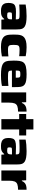

<svg xmlns="http://www.w3.org/2000/svg" viewBox="1599 -2297 706 3944"><g transform="rotate(90 1952.0 -325.0)"><path d="M201 8Q151 8 114.5 -6.5Q78 -21 59 -55Q40 -89 40 -146Q40 -203 54.5 -237Q69 -271 107.5 -285.5Q146 -300 221 -300Q230 -300 247.5 -299.5Q265 -299 288 -298.5Q311 -298 334 -297.5Q357 -297 377 -296V-313Q377 -336 372 -348.5Q367 -361 354 -366.5Q341 -372 314 -373Q287 -374 243 -374Q218 -374 187 -373Q156 -372 126 -370.5Q96 -369 73 -367V-499Q118 -507 177.5 -512.5Q237 -518 310 -518Q389 -518 441 -509Q493 -500 522 -482Q551 -464 564.5 -438.5Q578 -413 581.5 -378.5Q585 -344 585 -303V0H383L379 -58H369Q344 -26 316 -11.5Q288 3 259.5 5.5Q231 8 201 8ZM302 -119Q320 -119 333.5 -122Q347 -125 355 -130.5Q363 -136 368 -146Q373 -156 375 -168Q377 -180 377 -195V-218H295Q268 -218 254.5 -215Q241 -212 237 -201Q233 -190 233 -165Q233 -146 237 -136.5Q241 -127 255.5 -123Q270 -119 302 -119Z M950 8Q874 8 825 -4.5Q776 -17 748 -40Q720 -63 708 -95.5Q696 -128 693 -167.5Q690 -207 690 -254Q690 -299 693 -339Q696 -379 708 -411.5Q720 -444 747.5 -468Q775 -492 823.5 -505Q872 -518 949 -518Q998 -518 1045 -513.5Q1092 -509 1134 -500V-366Q1113 -369 1076 -371.5Q1039 -374 1006 -374Q970 -374 949 -369Q928 -364 918.5 -351Q909 -338 905.5 -314.5Q902 -291 902 -255Q902 -218 905 -195Q908 -172 918 -159Q928 -146 949 -141Q970 -136 1006 -136Q1035 -136 1072 -138.5Q1109 -141 1139 -145V-11Q1097 -2 1047.5 3Q998 8 950 8Z M1527 8Q1441 8 1385 -1Q1329 -10 1296.5 -29Q1264 -48 1249 -78.5Q1234 -109 1229.5 -152.5Q1225 -196 1225 -254Q1225 -326 1232.5 -376Q1240 -426 1266 -457.5Q1292 -489 1349 -503.5Q1406 -518 1504 -518Q1583 -518 1633 -509.5Q1683 -501 1711.5 -482Q1740 -463 1752.5 -432.5Q1765 -402 1767.5 -358Q1770 -314 1770 -254V-217H1429Q1429 -188 1433.5 -171.5Q1438 -155 1452 -147.5Q1466 -140 1495.5 -138Q1525 -136 1577 -136Q1598 -136 1626.5 -137Q1655 -138 1685.5 -140Q1716 -142 1745 -145V-12Q1724 -6 1688 -1.5Q1652 3 1610 5.5Q1568 8 1527 8ZM1576 -276V-299Q1576 -331 1574 -349.5Q1572 -368 1564 -377Q1556 -386 1541.5 -388Q1527 -390 1503 -390Q1480 -390 1464.5 -387.5Q1449 -385 1441.5 -375.5Q1434 -366 1431.5 -347.5Q1429 -329 1429 -296H1596Z M1878 0V-510H2079L2083 -421H2094Q2110 -459 2134 -480Q2158 -501 2192.5 -509.5Q2227 -518 2273 -518V-343Q2201 -343 2160.5 -327.5Q2120 -312 2104 -272Q2088 -232 2088 -158V0Z M2427 0V-366H2322V-510H2427V-658H2640V-510H2762V-366H2640V0Z M2975 8Q2925 8 2888.5 -6.5Q2852 -21 2833 -55Q2814 -89 2814 -146Q2814 -203 2828.5 -237Q2843 -271 2881.5 -285.5Q2920 -300 2995 -300Q3004 -300 3021.5 -299.5Q3039 -299 3062 -298.5Q3085 -298 3108 -297.5Q3131 -297 3151 -296V-313Q3151 -336 3146 -348.5Q3141 -361 3128 -366.5Q3115 -372 3088 -373Q3061 -374 3017 -374Q2992 -374 2961 -373Q2930 -372 2900 -370.5Q2870 -369 2847 -367V-499Q2892 -507 2951.5 -512.5Q3011 -518 3084 -518Q3163 -518 3215 -509Q3267 -500 3296 -482Q3325 -464 3338.5 -438.5Q3352 -413 3355.5 -378.5Q3359 -344 3359 -303V0H3157L3153 -58H3143Q3118 -26 3090 -11.5Q3062 3 3033.5 5.5Q3005 8 2975 8ZM3076 -119Q3094 -119 3107.5 -122Q3121 -125 3129 -130.5Q3137 -136 3142 -146Q3147 -156 3149 -168Q3151 -180 3151 -195V-218H3069Q3042 -218 3028.5 -215Q3015 -212 3011 -201Q3007 -190 3007 -165Q3007 -146 3011 -136.5Q3015 -127 3029.5 -123Q3044 -119 3076 -119Z M3482 0V-510H3683L3687 -421H3698Q3714 -459 3738 -480Q3762 -501 3796.5 -509.5Q3831 -518 3877 -518V-343Q3805 -343 3764.5 -327.5Q3724 -312 3708 -272Q3692 -232 3692 -158V0Z"/></g></svg>

Font: Saira Expanded ExtraBold
Style: Regular
Weight: 800
Width: 7
Designer: Hector Gatti with collaboration of the Omnibus-Type team
Foundry: Omnibus-Type
Version: Version 1.101